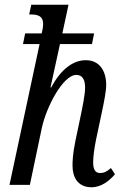

<svg xmlns="http://www.w3.org/2000/svg" viewBox="-20 -780 525 810"><path d="M366 10C409 10 443 -19 465 -45L448 -71C430 -55 417 -50 402 -50C381 -50 373 -67 373 -95C373 -119 378 -155 385 -190L409 -303C419 -350 428 -395 428 -422C428 -478 402 -526 342 -526C290 -526 238 -490 196 -411H193L233 -594H368L377 -639H243L269 -760H112L103 -719H110C140 -719 162 -712 162 -679C162 -670 161 -660 156 -639H86L77 -594H147L20 0H106L156 -238C175 -329 246 -464 302 -464C329 -464 339 -442 339 -410C339 -383 329 -332 319 -285L298 -185C286 -126 286 -98 286 -80C286 -33 308 10 366 10Z"/></svg>

Font: Noto Serif ExtraCondensed
Style: Italic
Weight: 400
Width: 2
Italic angle: -12°
Designer: Monotype Design Team
Foundry: Monotype Imaging Inc.
Version: Version 2.014